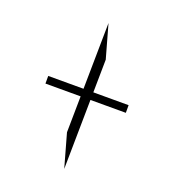

<svg xmlns="http://www.w3.org/2000/svg" viewBox="-174 -921 1149 1275"><g transform="rotate(20 400.0 -283.5)"><path d="M116 -268V-322H684V-268ZM361 -13 372 -789 438 -554 427 222Z"/></g></svg>

Font: Lexend Peta ExtraLight
Style: Regular
Weight: 250
Version: Version 1.007